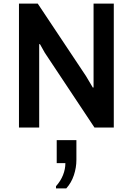

<svg xmlns="http://www.w3.org/2000/svg" viewBox="-20 -706 734 1063"><path d="M85 0V-686H189L456 -285L494 -221L498 -222V-686H610V0H503L228 -414L201 -462L197 -461V0ZM290 337V325Q316 296 329 263Q342 230 342 197H294V70H403V179Q403 222 389 264Q375 306 347 337Z"/></svg>

Font: Chivo Medium
Style: Regular
Weight: 500
Designer: Hector Gatti
Foundry: Omnibus-Type
Version: Version 2.002